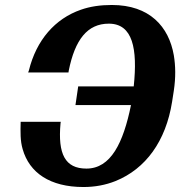

<svg xmlns="http://www.w3.org/2000/svg" viewBox="-20 -741 724 771"><path d="M93 -450H255L256 -457C281 -582 331 -646 417 -646C513 -646 533 -546 517 -394H294L283 -319H506C475 -167 425 -64 327 -64C241 -64 212 -123 223 -245L224 -252H63C62 -211 61 -176 71 -142C98 -47 181 10 315 10C361 10 404 2 444 -14C565 -63 646 -174 671 -332L678 -377C686 -430 685 -477 678 -519C658 -634 581 -721 429 -721C383 -721 342 -715 305 -702C201 -666 126 -580 96 -458Z"/></svg>

Font: Aerodynamic
Style: BdObl
Weight: 500
Designer: Google
Version: Version 2.000980; 2014